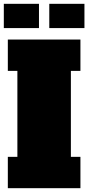

<svg xmlns="http://www.w3.org/2000/svg" viewBox="-21 -985 462 1005"><path d="M20 0V-164H70V-614H20V-778H400V-614H350V-164H400V0ZM-1 -838V-965H183V-838ZM237 -838V-965H421V-838Z"/></svg>

Font: Alfa Slab One
Style: Regular
Weight: 400
Designer: JM Sole
Foundry: JM Sole
Version: Version 2.000